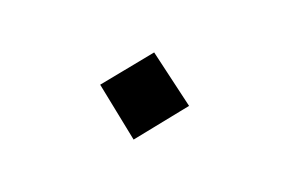

<svg xmlns="http://www.w3.org/2000/svg" viewBox="-43 -481 630 421"><g transform="rotate(20 272.5 -270.5)"><path d="M284 -173 373 -284 261 -368 174 -261Z"/></g></svg>

Font: Iranian Sans 
Style: Regular
Weight: 400
Designer: Hooman Mehr, Hadi Navid in Neviseh Pardaz Co. Ltd. (http://nevisa.com)
Foundry: http://font-store.ir
Version: 5.0.0 build 1/7/1393